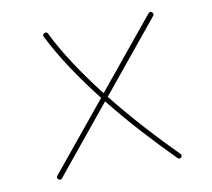

<svg xmlns="http://www.w3.org/2000/svg" viewBox="-62 -552 698 632"><g transform="rotate(-10 287.5 -236.5)"><path d="M85 6.8Q78.1 1 83.5 -5.4L270 -232.9Q225.1 -290 186.3 -348.4Q147.5 -406.7 119.1 -463.4Q115.2 -471.7 123 -475.1Q131.3 -479 134.8 -471.2Q161.6 -416.5 199.5 -359.4Q237.3 -302.2 280.8 -246.6L471.7 -479.5Q477.5 -486.3 483.9 -481Q490.7 -475.1 485.4 -468.8L292 -232.4Q341.8 -169.9 394.3 -112.1Q446.8 -54.2 495.1 -5.9Q501 0 495.1 5.9Q489.3 11.7 483.4 5.9Q435.5 -42 383.1 -99.4Q330.6 -156.7 280.8 -219.2L97.2 5.4Q91.3 12.2 85 6.8Z"/></g></svg>

Font: Mikhak-FD Thin
Style: Regular
Weight: 100
Designer: Amin Abedi
Version: Version 3.2